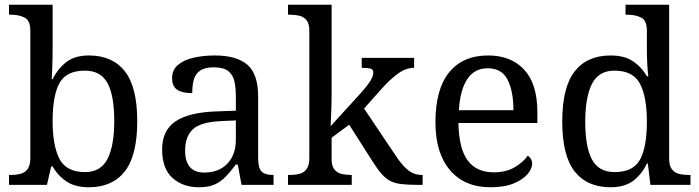

<svg xmlns="http://www.w3.org/2000/svg" viewBox="-20 -780 2951 810"><path d="M355 10Q297 10 260.5 -14.5Q224 -39 202 -78H196L178 0H18V-42H26Q49 -42 67.5 -47Q86 -52 97 -67.5Q108 -83 108 -114V-650Q108 -694 83.5 -706Q59 -718 26 -718H18V-760H202V-576Q202 -559 201.5 -532.5Q201 -506 200 -481.5Q199 -457 198 -446H202Q225 -492 261 -519Q297 -546 355 -546Q454 -546 506.5 -479.5Q559 -413 559 -269Q559 -124 506.5 -57Q454 10 355 10ZM339 -54Q405 -54 433.5 -109.5Q462 -165 462 -270Q462 -377 433.5 -429.5Q405 -482 338 -482Q260 -482 231 -429.5Q202 -377 202 -269Q202 -165 231 -109.5Q260 -54 339 -54Z M819 10Q752 10 708 -29Q664 -68 664 -150Q664 -230 720.5 -268Q777 -306 892 -310L975 -313V-373Q975 -409 969 -436.5Q963 -464 943 -480Q923 -496 882 -496Q844 -496 824 -482Q804 -468 797.5 -443.5Q791 -419 791 -387Q749 -387 727.5 -401.5Q706 -416 706 -450Q706 -485 730.5 -506Q755 -527 796 -536.5Q837 -546 886 -546Q978 -546 1023.5 -507Q1069 -468 1069 -373V-114Q1069 -72 1083 -57Q1097 -42 1131 -42H1134V0H999L983 -86H975Q954 -58 934 -36.5Q914 -15 887.5 -2.5Q861 10 819 10ZM842 -52Q903 -52 939 -89.5Q975 -127 975 -191V-272L911 -269Q826 -265 793.5 -234.5Q761 -204 761 -145Q761 -52 842 -52Z M1195 0V-42H1203Q1226 -42 1244.5 -47Q1263 -52 1274 -67.5Q1285 -83 1285 -114V-650Q1285 -680 1273.5 -694.5Q1262 -709 1243.5 -713.5Q1225 -718 1203 -718H1195V-760H1379V-374Q1379 -361 1378.5 -340Q1378 -319 1377 -298Q1376 -277 1375.5 -262.5Q1375 -248 1375 -248L1500 -385Q1532 -421 1543.5 -440.5Q1555 -460 1555 -474Q1555 -487 1543 -490.5Q1531 -494 1506 -494V-536H1727V-494Q1693 -494 1659 -469.5Q1625 -445 1586 -401L1516 -322L1649 -124Q1675 -84 1700.5 -63Q1726 -42 1760 -42H1763V0H1749Q1706 0 1677 -3Q1648 -6 1628.5 -15.5Q1609 -25 1591.5 -44.5Q1574 -64 1553 -97L1453 -254L1379 -199V-109Q1379 -80 1390.5 -65.5Q1402 -51 1420.5 -46.5Q1439 -42 1461 -42H1464V0Z M2049 10Q1940 10 1878.5 -62Q1817 -134 1817 -264Q1817 -404 1875 -475Q1933 -546 2039 -546Q2136 -546 2191.5 -486Q2247 -426 2247 -307V-261H1914Q1916 -152 1953.5 -102.5Q1991 -53 2063 -53Q2115 -53 2151.5 -74.5Q2188 -96 2206 -123Q2213 -120 2219 -111Q2225 -102 2225 -89Q2225 -69 2206 -46Q2187 -23 2148 -6.5Q2109 10 2049 10ZM2146 -315Q2146 -395 2121.5 -443.5Q2097 -492 2037 -492Q1982 -492 1951.5 -446.5Q1921 -401 1916 -315Z M2556 10Q2457 10 2404.5 -56.5Q2352 -123 2352 -267Q2352 -412 2404.5 -479Q2457 -546 2556 -546Q2614 -546 2650.5 -521.5Q2687 -497 2709 -458H2715Q2712 -483 2710.5 -513.5Q2709 -544 2709 -568V-650Q2709 -694 2684.5 -706Q2660 -718 2627 -718H2619V-760H2803V-110Q2803 -81 2814.5 -66Q2826 -51 2844.5 -46.5Q2863 -42 2885 -42H2893V0H2724L2713 -90H2709Q2687 -44 2651 -17Q2615 10 2556 10ZM2573 -54Q2651 -54 2680 -106.5Q2709 -159 2709 -267Q2709 -371 2680 -426.5Q2651 -482 2572 -482Q2506 -482 2477.5 -426.5Q2449 -371 2449 -266Q2449 -160 2477.5 -107Q2506 -54 2573 -54Z"/></svg>

Font: Noto Serif Toto
Style: Regular
Weight: 400
Designer: Monotype Design Team
Foundry: Monotype Imaging Inc.
Version: Version 2.001